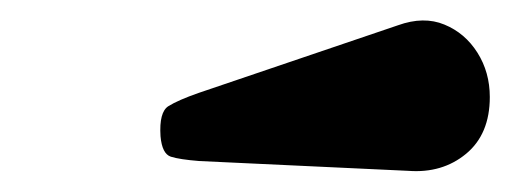

<svg xmlns="http://www.w3.org/2000/svg" viewBox="-20 -849 494 186"><path d="M375.5 -683.5Q408.5 -681 431.5 -700Q454.5 -719 454.5 -755Q454.5 -779 442.5 -798Q430.5 -817 410.5 -825.2Q390.5 -833.5 365.5 -824.5L172.5 -759Q152.5 -752 143.2 -746.2Q134 -740.5 135.5 -717Q137 -700 145.5 -697.2Q154 -694.5 173 -693Z"/></svg>

Font: Besley ExtraBold
Style: Italic
Weight: 800
Italic angle: -13°
Designer: Owen Earl
Foundry: indestructible type*
Version: Version 2.001